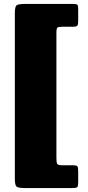

<svg xmlns="http://www.w3.org/2000/svg" viewBox="-20 -800 445 970"><path d="M105 -780H350.5Q366.5 -780 370.8 -776Q375 -772 375 -755V-693Q375 -676.5 371 -670.8Q367 -665 349.5 -665H298.5Q277 -665 271 -661.2Q265 -657.5 265 -636V-1Q265 20.5 269 27.8Q273 35 294.5 35H346.5Q367 35 371 40.2Q375 45.5 375 66V121Q375 141 370.2 145.5Q365.5 150 346.5 150H105Q72.5 150 63.8 143Q55 136 55 102.5V-732.5Q55 -766.5 63.8 -773.2Q72.5 -780 105 -780Z"/></svg>

Font: Besley* Narrow Fatface
Style: Regular
Weight: 900
Width: 4
Designer: Owen Earl
Foundry: indestructible type*
Version: Version 3.000; ttfautohint (v1.8.3)